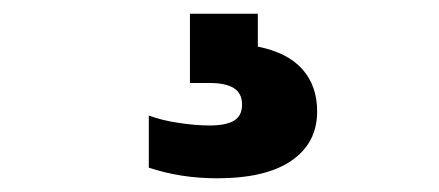

<svg xmlns="http://www.w3.org/2000/svg" viewBox="-20 -30 640 280"><path d="M442.5 132.5Q442.5 178.5 405.2 204.2Q368 230 296.5 230Q243.5 230 197 214.5V138.5Q215.5 145.5 240.5 149.2Q265.5 153 285.5 153Q309.5 153 321.2 146Q333 139 333 122.5Q333 106 321 98.5Q309 91 285.5 91H257V-10H356V38Q399 46.5 420.8 70.8Q442.5 95 442.5 132.5Z"/></svg>

Font: Encode Sans Semi Expanded Black
Style: Regular
Weight: 900
Width: 6
Designer: Multiple Designers
Foundry: Impallari Type
Version: Version 2.000